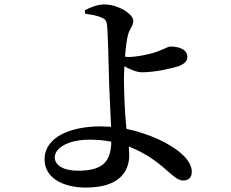

<svg xmlns="http://www.w3.org/2000/svg" viewBox="-20 -801 1040 866"><path d="M364 -739C385 -736 416 -732 437 -722C455 -715 461 -707 463 -686C466 -662 470 -528 471 -469C472 -407 478 -308 481 -229L434 -231C300 -231 181 -184 181 -82C181 -1 260 45 368 45C511 45 563 -21 563 -102L561 -140C587 -130 612 -118 634 -105C730 -50 765 13 806 13C830 13 845 1 845 -27C845 -86 765 -140 696 -172C656 -190 607 -208 550 -220V-223C542 -298 539 -404 539 -451L541 -502C565 -489 595 -475 620 -475C684 -475 760 -494 787 -503C815 -514 825 -528 825 -544C825 -579 787 -591 748 -591C738 -591 719 -579 686 -567C649 -554 592 -544 560 -544L544 -545C547 -586 552 -626 558 -646C566 -674 581 -683 581 -707C581 -739 512 -781 450 -781C419 -781 387 -767 363 -755ZM482 -162C480 -71 443 -31 331 -31C266 -31 227 -56 227 -91C227 -134 288 -171 384 -171C419 -171 452 -168 482 -162Z"/></svg>

Font: Noto Serif CJK HK SemiBold
Style: Regular
Weight: 600
Designer: Ryoko NISHIZUKA 西塚涼子 (kana & ideographs); Frank Grießhammer (Latin, Greek & Cyrillic); Wenlong ZHANG 张文龙 (bopomofo); San
Foundry: Adobe
Version: Version 2.001;hotconv 1.1.0;makeotfexe 2.6.0